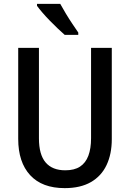

<svg xmlns="http://www.w3.org/2000/svg" viewBox="-20 -961 672 991"><path d="M557 -243Q557 -166 530 -109Q503 -52 449 -21Q395 10 314 10Q197 10 135.5 -57Q74 -124 74 -244V-714H181V-247Q181 -163 215.5 -122.5Q250 -82 317 -82Q364 -82 393 -101Q422 -120 436 -157Q450 -194 450 -248V-714H557ZM291 -941Q303 -919 319.5 -891.5Q336 -864 353.5 -838Q371 -812 384 -793V-781H314Q299 -794 278.5 -813.5Q258 -833 237 -854.5Q216 -876 198.5 -896.5Q181 -917 171 -931V-941Z"/></svg>

Font: Noto Sans Display SemiCondensed Medium
Style: Regular
Weight: 500
Width: 4
Designer: Monotype Design Team
Foundry: Monotype Imaging Inc.
Version: Version 2.003